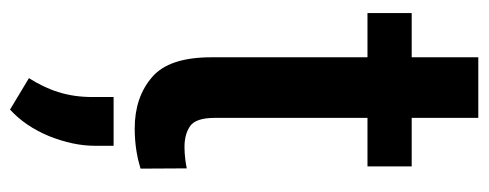

<svg xmlns="http://www.w3.org/2000/svg" viewBox="-308 -390 950 373"><g transform="rotate(90 166.5 -203.0)"><path d="M208.5 -528.3V-657.7H90.8V-528.3H4.9V-442.4H90.8V-138.7C90.8 -84.5 103.5 -45.9 129.4 -23.9C155.3 -1.5 188.5 9.8 229 9.8C262.2 9.8 287.6 4.4 307.1 -1.5L306.6 -91.3C297.4 -89.4 281.2 -86.9 265.1 -86.9C248 -86.9 234.4 -90.8 224.1 -98.1C213.9 -105.5 208.5 -121.1 208.5 -146V-442.4H302.7V-528.3ZM168 50.8V91.8C168 142.1 154.3 178.7 131.3 215.3L192.4 252C214.4 231.9 231.4 206.5 244.1 175.8C256.3 145 262.7 115.7 262.7 87.4V50.8Z"/></g></svg>

Font: Vazirmatn Medium
Style: Regular
Weight: 500
Designer: Saber Rastikerdar
Foundry: Saber Rastikerdar
Version: Version 33.003